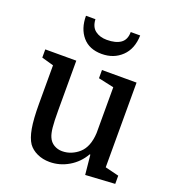

<svg xmlns="http://www.w3.org/2000/svg" viewBox="-141 -891 922 1012"><g transform="rotate(20 319.5 -385.0)"><path d="M201 -540V-262Q201 -198 204.5 -165.5Q208 -133 216 -115Q226 -91 247 -78.5Q268 -66 293 -66Q320 -66 344 -76Q368 -86 387 -103Q428 -140 432 -218V-475L345 -494V-540H539V-65L616 -46V0L451 10L440 -100H436Q407 -49 357 -19.5Q307 10 250 10Q212 10 180.5 -4.5Q149 -19 131 -44Q112 -72 103 -123Q94 -174 94 -259V-475L27 -494V-540ZM472 -780H419Q419 -737 391.5 -717.5Q364 -698 314 -698Q275 -698 249 -717.5Q223 -737 221 -780H168Q168 -708 206 -663.5Q244 -619 314 -619Q381 -619 425.5 -661.5Q470 -704 472 -780Z"/></g></svg>

Font: Domine Medium
Style: Regular
Weight: 500
Designer: Pablo Impallari, Rodrigo Fuenzalida, Brenda Gallo
Foundry: Pablo Impallari, Rodrigo Fuenzalida, Brenda Gallo
Version: Version 2.000